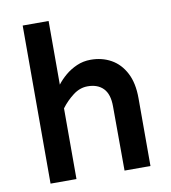

<svg xmlns="http://www.w3.org/2000/svg" viewBox="-80 -772 747 841"><g transform="rotate(-10 294.0 -351.5)"><path d="M406.2 0 405.3 -286.1Q405.3 -339.8 380.4 -365.7Q355.5 -391.6 310.5 -391.6Q276.4 -391.6 246.1 -368.7Q215.8 -345.7 192.4 -314.5V-419.9Q208 -440.4 230.5 -459.5Q252.9 -478.5 281.7 -491.2Q310.5 -503.9 343.8 -503.9Q394.5 -503.9 434.6 -481.4Q474.6 -459 498 -414.1Q521.5 -369.1 521.5 -301.8V0ZM77.1 0V-703.1H192.4V0Z"/></g></svg>

Font: Sen SemiBold
Style: Regular
Weight: 600
Designer: Kosal Sen, Philatype
Foundry: Philatype
Version: Version 2.000;gftools[0.9.31]